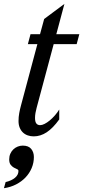

<svg xmlns="http://www.w3.org/2000/svg" viewBox="-77 -696 469 995"><path d="M151.9 -597.7 256.8 -675.8 214.8 -518.6H334L320.3 -467.3H201.2L112.8 -137.2Q109.4 -124.5 106.9 -110.8Q104.5 -97.2 104.5 -84.5Q104.5 -64.9 111.3 -56.2Q118.2 -47.4 130.9 -47.4Q141.1 -47.4 154.1 -54Q167 -60.5 180.4 -71.5Q193.8 -82.5 206.8 -97.2Q219.7 -111.8 230 -128.4V-77.1Q197.3 -31.7 165 -10.5Q132.8 10.7 97.7 10.7Q81.1 10.7 66.7 5.6Q52.2 0.5 41.7 -9.5Q31.2 -19.5 25.1 -34.4Q19 -49.3 19 -68.8Q19 -89.8 22.7 -109.9Q26.4 -129.9 31.7 -149.4L116.7 -467.3H67.4L81.1 -518.6H130.4ZM-56.6 279.3 -47.9 247.6Q-17.1 240.2 0.7 225.3Q18.6 210.4 18.6 189.9Q18.6 183.6 11 180.4Q3.4 177.2 -5.4 172.4Q-14.2 167.5 -21.7 158Q-29.3 148.4 -29.3 129.9Q-29.3 113.8 -23.4 100.6Q-17.6 87.4 -7.8 78.1Q2 68.8 14.6 63.7Q27.3 58.6 41 58.6Q70.8 58.6 84.7 75.7Q98.6 92.8 98.6 117.7Q98.6 147.5 87.2 174.8Q75.7 202.1 55.2 223.6Q34.7 245.1 6.1 259.8Q-22.5 274.4 -56.6 279.3Z"/></svg>

Font: Arian AMU Serif
Style: Italic
Weight: 400
Italic angle: -15°
Designer: Ruben Hakobyan (Tarumian)
Foundry: Ruben Hakobyan (Tarumian)
Version: Version 1.002